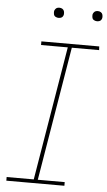

<svg xmlns="http://www.w3.org/2000/svg" viewBox="-61 -956 555 995"><g transform="rotate(5 216.5 -458.5)"><path d="M11 0H313V-19H173L289 -716H431L430 -735H129V-716H268L152 -19H11ZM407 -864Q413 -864 419 -866Q425 -868 428.5 -873Q432 -878 433 -884Q434 -892 432 -900Q430 -908 423 -912.5Q416 -917 407 -917Q401 -917 395.5 -915Q390 -913 386 -907.5Q382 -902 381 -897Q380 -888 382 -880Q384 -872 391.5 -868Q399 -864 407 -864ZM207 -864Q213 -864 219 -866Q225 -868 228.5 -873Q232 -878 233 -884Q234 -892 232 -900Q230 -908 223 -912.5Q216 -917 207 -917Q201 -917 195.5 -915Q190 -913 186 -907.5Q182 -902 181 -897Q180 -888 182 -880Q184 -872 191.5 -868Q199 -864 207 -864Z"/></g></svg>

Font: Iosevka Sparkle Thin Oblique
Style: Regular
Weight: 100
Italic angle: -9°
Designer: Belleve Invis
Foundry: Belleve Invis
Version: Version 4.5.0; ttfautohint (v1.8.3)